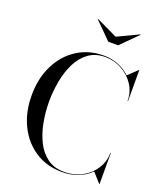

<svg xmlns="http://www.w3.org/2000/svg" viewBox="-172 -1073 1013 1194"><g transform="rotate(20 335.0 -476.0)"><path d="M408 -895 548.5 -961.5 551 -960 441 -850H376L266 -960L268.5 -961.5ZM627.5 -205V0H625L569.5 -62Q537 -28.5 488.8 -9.2Q440.5 10 382 10Q280.5 10 204 -39.8Q127.5 -89.5 84.8 -176.5Q42 -263.5 42 -375Q42 -486.5 84.8 -573.5Q127.5 -660.5 204 -710.2Q280.5 -760 382 -760Q432.5 -760 477.2 -742Q522 -724 554.5 -692.5L615 -750H617.5V-545H614.5Q614.5 -606 582.5 -653.2Q550.5 -700.5 499.8 -727.5Q449 -754.5 392 -754.5Q327 -754.5 281.8 -721.2Q236.5 -688 209.2 -632.8Q182 -577.5 169.5 -510.2Q157 -443 157 -375Q157 -307 169.5 -239.8Q182 -172.5 209.2 -117.2Q236.5 -62 281.8 -28.8Q327 4.5 392 4.5Q461.5 4.5 513.8 -24.8Q566 -54 595.2 -101.5Q624.5 -149 624.5 -205Z"/></g></svg>

Font: Bodoni* 72pt
Style: Regular
Weight: 400
Version: Version 2.3